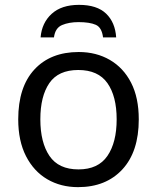

<svg xmlns="http://www.w3.org/2000/svg" viewBox="-20 -760 645 790"><path d="M551 -269Q551 -136 483.5 -63Q416 10 301 10Q230 10 174.5 -22.5Q119 -55 87 -117.5Q55 -180 55 -269Q55 -402 121.5 -474Q188 -546 304 -546Q376 -546 432 -513.5Q488 -481 519.5 -419.5Q551 -358 551 -269ZM146 -269Q146 -174 183.5 -118.5Q221 -63 303 -63Q384 -63 422 -118.5Q460 -174 460 -269Q460 -364 422 -418Q384 -472 302 -472Q220 -472 183 -418Q146 -364 146 -269ZM305 -740Q379 -740 416.5 -704Q454 -668 458 -606H404Q399 -647 374 -658Q349 -669 303 -669Q264 -669 235.5 -657Q207 -645 202 -606H147Q152 -666 192.5 -703Q233 -740 305 -740Z"/></svg>

Font: Apis
Style: Regular
Weight: 400
Designer: Monotype Design Team
Foundry: Monotype Imaging Inc.
Version: Version 2.000; build 0001